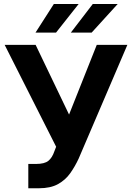

<svg xmlns="http://www.w3.org/2000/svg" viewBox="-20 -958 679 987"><path d="M125.5 9.8V-115.2H165Q209 -115.2 228.8 -131.3Q248.5 -147.5 259.3 -179.7L268.6 -203.6L3.9 -727.5H163.1L335 -369.1L477.5 -727.5H634.8L384.3 -142.6Q365.7 -102.5 341.1 -67.6Q316.4 -32.7 278.1 -11.5Q239.7 9.8 179.7 9.8ZM344.2 -790.5 457 -937.5H585L451.2 -790.5ZM162.6 -790.5 256.8 -937.5H384.3L268.1 -790.5Z"/></svg>

Font: Inter Tight
Style: Bold
Weight: 700
Designer: Rasmus Andersson
Foundry: rsms
Version: Version 3.004; ttfautohint (v1.8.4.7-5d5b)